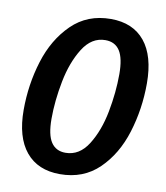

<svg xmlns="http://www.w3.org/2000/svg" viewBox="-81 -773 739 855"><g transform="rotate(10 288.0 -345.0)"><path d="M559 -450Q559 -334 526 -227.5Q493 -121 423 -53Q353 15 247 15Q147 15 93 -50.5Q39 -116 39 -239Q39 -354 72 -460.5Q105 -567 175.5 -636Q246 -705 352 -705Q452 -705 505.5 -639.5Q559 -574 559 -450ZM168 -222Q168 -149 190 -116Q212 -83 255 -83Q318 -83 357.5 -146Q397 -209 414 -298Q431 -387 431 -469Q431 -541 409.5 -574.5Q388 -608 344 -608Q282 -608 242.5 -545Q203 -482 185.5 -392.5Q168 -303 168 -222Z"/></g></svg>

Font: Fira Sans Extra Condensed Medium
Style: Italic
Weight: 500
Width: 3
Italic angle: -8°
Designer: Carrois Corporate & Edenspiekermann AG
Foundry: Carrois Corporate GbR & Edenspiekermann AG
Version: Version 4.203